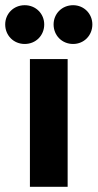

<svg xmlns="http://www.w3.org/2000/svg" viewBox="-42 -718 375 738"><path d="M218 0V-491H73V0ZM128 -624C128 -665 96 -698 53 -698C10 -698 -22 -665 -22 -624C-22 -582 10 -549 53 -549C96 -549 128 -582 128 -624ZM313 -624C313 -665 281 -698 239 -698C196 -698 164 -665 164 -624C164 -582 196 -549 239 -549C281 -549 313 -582 313 -624Z"/></svg>

Font: Falling Sky
Style: Bd+
Weight: 400
Designer: Paul D. Hunt
Foundry: Adobe Systems Incorporated
Version: Version 1.02